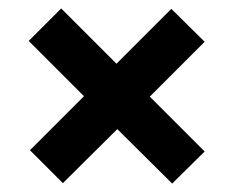

<svg xmlns="http://www.w3.org/2000/svg" viewBox="-20 -568 555 455"><path d="M465 -209 388 -133 258 -262 129 -134 51 -212 179 -340 48 -471 125 -548 256 -417 386 -547 465 -469 335 -339Z"/></svg>

Font: Hind Mysuru SemiBold
Style: Regular
Weight: 600
Designer: Manushi Parikh, Hitesh Malaviya
Foundry: Indian Type Foundry
Version: Version 0.703;PS 1.0;hotconv 1.0.86;makeotf.lib2.5.63406